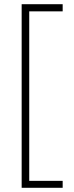

<svg xmlns="http://www.w3.org/2000/svg" viewBox="-20 -735 350 913"><path d="M278 158V125H119V-681H278V-715H83V158Z"/></svg>

Font: Noto Sans Gujarati Condensed ExtraLight
Style: Regular
Weight: 200
Width: 3
Designer: Jelle Bosma - Monotype Design Team, Universal Thirst
Foundry: Monotype Imaging Inc.
Version: Version 2.106